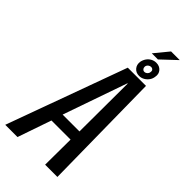

<svg xmlns="http://www.w3.org/2000/svg" viewBox="-309 -961 1022 1022"><g transform="rotate(45 202.0 -450.0)"><path d="M-31.2 0H61L126.5 -190.2H270.4L269 0H361.4L352.1 -676.3H215ZM146.4 -254.4 272.5 -616.1H274.6L273.1 -254.4ZM288.4 -687.6Q304.5 -687.6 318.6 -695.7Q332.6 -703.8 341.7 -716.8Q350.7 -729.8 352.5 -745.3Q357.3 -769.6 342.9 -786Q328.6 -802.3 304.5 -802.3Q288.4 -802.3 274.6 -794.8Q260.8 -787.3 251.9 -774.5Q242.9 -761.6 239.7 -745.3Q236.1 -720.9 250.2 -704.3Q264.3 -687.6 288.4 -687.6ZM292.7 -722.7Q284.8 -722.7 279.5 -729.4Q274.3 -736.2 275 -745.3Q277 -755.5 284.4 -761.2Q291.8 -767 299.8 -767Q308.9 -767 314.1 -761.2Q319.3 -755.5 317.3 -745.3Q316.6 -736.2 309.2 -729.4Q301.8 -722.7 292.7 -722.7ZM251.3 -820.6H297.4L382.1 -900.3H316.9Z"/></g></svg>

Font: Anybody Thin Condensed
Style: Italic
Weight: 100
Width: 3
Italic angle: -10°
Version: Version 1.113;gftools[0.9.25]